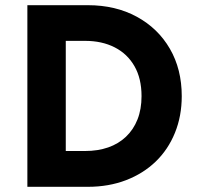

<svg xmlns="http://www.w3.org/2000/svg" viewBox="-20 -720 762 740"><path d="M85.5 0V-700H318.5Q425.5 -700 507.2 -655.5Q589 -611 634.8 -532Q680.5 -453 680.5 -349.5Q680.5 -272.5 654.2 -208Q628 -143.5 580 -97.2Q532 -51 465.5 -25.5Q399 0 318.5 0ZM233.5 -138H308Q357 -138 396.8 -151.8Q436.5 -165.5 465.5 -193Q494.5 -220.5 510 -259.8Q525.5 -299 525.5 -349.5Q525.5 -417.5 498.2 -465Q471 -512.5 422 -537.5Q373 -562.5 308 -562.5H233.5Z"/></svg>

Font: Geologica Thin Roman SemiBold
Style: Regular
Weight: 600
Version: Version 1.010;gftools[0.9.28]